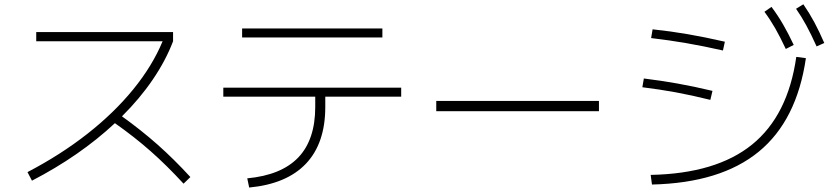

<svg xmlns="http://www.w3.org/2000/svg" viewBox="-20 -838 3790 877"><path d="M722.7 -649.4H145.5V-691.4H770.5V-649.4Q736.8 -561 677.7 -474.4Q618.7 -387.7 537.1 -306.6Q625.5 -243.2 700.2 -177Q774.9 -110.8 849.6 -29.3L818.4 1Q742.7 -81.5 668.2 -147.2Q593.8 -212.9 504.9 -275.4Q344.7 -126 126 -12.7L105.5 -51.8Q256.3 -130.4 378.9 -226.6Q501.5 -322.8 588.9 -430.2Q676.3 -537.6 722.7 -649.4Z M1419.9 -349.6V-396.5H1000V-437.5H1812.5V-396.5H1465.8V-349.6Q1465.8 -183.6 1377.7 -90.6Q1289.6 2.4 1118.2 18.6L1109.4 -23.4Q1265.6 -38.1 1342.8 -119.1Q1419.9 -200.2 1419.9 -349.6ZM1085.9 -708H1726.6V-667H1085.9Z M1972.7 -377H2715.8V-330.1H1972.7Z M3617.2 -578.1 3661.1 -572.3Q3619.6 -287.6 3445.6 -145Q3271.5 -2.4 2958 4.9L2952.1 -39.1Q3251.5 -44.9 3415.3 -177.7Q3579.1 -310.5 3617.2 -578.1ZM2914.1 -439.5 2920.9 -479.5Q3000.5 -469.7 3074.5 -456.5Q3148.4 -443.4 3234.4 -422.9L3224.6 -381.8Q3140.1 -402.8 3066.7 -416.3Q2993.2 -429.7 2914.1 -439.5ZM2954.1 -664.1 2960.9 -704.1Q3043.5 -695.3 3121.3 -681.9Q3199.2 -668.5 3291 -647.5L3282.2 -607.4Q3193.4 -627.4 3115.5 -640.9Q3037.6 -654.3 2954.1 -664.1ZM3471.7 -784.2 3503.9 -806.6Q3533.2 -767.6 3557.1 -726.1Q3581.1 -684.6 3605.5 -632.8L3569.3 -614.3Q3543.9 -668.5 3521.2 -708.3Q3498.5 -748 3471.7 -784.2ZM3616.2 -797.9 3649.4 -818.4Q3676.8 -778.8 3699.5 -736.6Q3722.2 -694.3 3745.1 -641.6L3710 -626Q3685.1 -681.2 3663.1 -721.7Q3641.1 -762.2 3616.2 -797.9Z"/></svg>

Font: Pretendard JP ExtraLight
Style: Regular
Weight: 200
Designer: Base glyphs from Inter by Rasmus Andersson; Hangeul glyphs from Noto Sans CJK(Source Han Sans) by Jang Soo-young and Kan
Foundry: Kil Hyung-jin
Version: Version 1.309